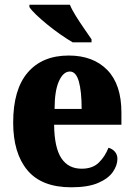

<svg xmlns="http://www.w3.org/2000/svg" viewBox="-20 -786 569 816"><path d="M283 10Q157 10 96.5 -62.5Q36 -135 36 -265Q36 -406 98 -478Q160 -550 272 -550Q376 -550 436 -488.5Q496 -427 496 -308V-256H210Q211 -159 240.5 -114Q270 -69 327 -69Q373 -69 399.5 -94.5Q426 -120 441 -158Q457 -154 468 -141.5Q479 -129 479 -111Q479 -83 459.5 -55Q440 -27 397 -8.5Q354 10 283 10ZM327 -323Q327 -398 315 -440Q303 -482 277 -482Q249 -482 230.5 -441Q212 -400 212 -323ZM289 -606Q265 -620 237 -639.5Q209 -659 182 -681Q155 -703 134 -723Q113 -743 105 -756V-766H277Q286 -744 303 -717Q320 -690 338 -664Q356 -638 369 -619V-606Z"/></svg>

Font: Noto Serif Thai Condensed Black
Style: Regular
Weight: 900
Width: 3
Designer: Monotype Design Team
Foundry: Monotype Imaging Inc.
Version: Version 2.002; ttfautohint (v1.8.4.7-5d5b)